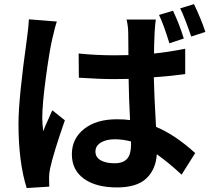

<svg xmlns="http://www.w3.org/2000/svg" viewBox="-20 -863 1040 938"><path d="M983.4 -707 914.1 -684.6Q882.8 -776.4 860.4 -822.3L927.7 -842.8Q962.9 -769.5 983.4 -707ZM877.9 -674.8 807.6 -651.4Q778.3 -747.1 756.8 -790L825.2 -810.5Q856.4 -745.1 877.9 -674.8ZM121.1 -768.6 257.8 -757.8Q250 -737.3 234.4 -668.9Q220.7 -608.4 203.6 -481Q186.5 -353.5 186.5 -286.1Q186.5 -257.8 191.4 -221.7Q198.2 -242.2 214.8 -277.8Q231.4 -313.5 235.4 -324.2L296.9 -275.4Q240.2 -112.3 224.6 -39.1Q219.7 -16.6 219.7 6.8Q219.7 35.2 220.7 48.8L110.4 55.7Q70.3 -71.3 70.3 -258.8Q70.3 -380.9 111.3 -671.9Q120.1 -735.4 121.1 -768.6ZM620.1 -155.3V-171.9Q579.1 -182.6 541 -182.6Q499 -182.6 472.7 -166.5Q446.3 -150.4 446.3 -123Q446.3 -94.7 471.7 -80.1Q497.1 -65.4 539.1 -65.4Q582 -65.4 601.1 -87.4Q620.1 -109.4 620.1 -155.3ZM884.8 -625V-501Q823.2 -492.2 731.4 -485.4Q733.4 -397.5 742.2 -243.2Q835.9 -204.1 933.6 -115.2L867.2 -9.8Q802.7 -69.3 746.1 -109.4Q741.2 -34.2 694.3 9.3Q647.5 52.7 551.8 52.7Q449.2 52.7 390.1 10.3Q331.1 -32.2 331.1 -109.4Q331.1 -185.5 390.6 -232.9Q450.2 -280.3 550.8 -280.3Q588.9 -280.3 615.2 -276.4Q609.4 -393.6 608.4 -477.5Q595.7 -477.5 572.8 -477.1Q549.8 -476.6 538.1 -476.6Q465.8 -476.6 365.2 -483.4L364.3 -601.6Q449.2 -592.8 538.1 -592.8Q584 -592.8 607.4 -593.8Q607.4 -621.1 606.9 -658.2Q606.4 -695.3 606.4 -703.1Q606.4 -730.5 598.6 -767.6H741.2Q737.3 -741.2 735.4 -705.1Q732.4 -637.7 732.4 -601.6Q802.7 -608.4 884.8 -625Z"/></svg>

Font: Gen Shin Gothic Bold
Style: Bold
Weight: 700
Designer: [Source Han Sans]
Ryoko NISHIZUKA  (kana & ideographs); Paul D. Hunt (Latin, Greek & Cyrillic); Wenlong ZHANG  (bopomofo
Version: Version 1.002.20150607